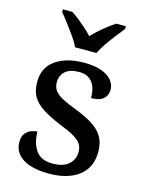

<svg xmlns="http://www.w3.org/2000/svg" viewBox="-117 -837 695 918"><g transform="rotate(15 230.5 -378.0)"><path d="M216 10Q160 10 121 -3Q82 -16 61.5 -40.5Q41 -65 41 -99Q41 -128 53.5 -143Q66 -158 82.5 -164Q99 -170 112 -170Q112 -115 137 -78Q162 -41 220 -41Q273 -41 300 -65Q327 -89 327 -126Q327 -150 316.5 -166Q306 -182 279.5 -197.5Q253 -213 204 -232Q152 -254 117.5 -276Q83 -298 66 -327Q49 -356 49 -400Q49 -471 102.5 -508.5Q156 -546 244 -546Q296 -546 330.5 -533Q365 -520 381.5 -499Q398 -478 398 -454Q398 -425 378 -408Q358 -391 318 -391Q318 -441 296.5 -469Q275 -497 231 -497Q186 -497 163 -476.5Q140 -456 140 -422Q140 -398 152.5 -381Q165 -364 193 -349.5Q221 -335 268 -317Q319 -297 352 -275Q385 -253 401.5 -223.5Q418 -194 418 -152Q418 -73 363.5 -31.5Q309 10 216 10ZM181 -606Q171 -629 152 -655.5Q133 -682 113.5 -708Q94 -734 78 -753V-766H125Q143 -755 162 -739.5Q181 -724 199.5 -707.5Q218 -691 233 -675Q248 -691 266.5 -707.5Q285 -724 305 -739.5Q325 -755 342 -766H390V-753Q375 -734 354.5 -708Q334 -682 316 -655.5Q298 -629 287 -606Z"/></g></svg>

Font: Noto Serif Kannada Medium
Style: Regular
Weight: 500
Version: Version 2.003